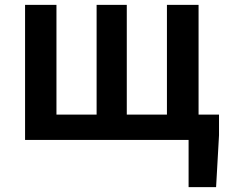

<svg xmlns="http://www.w3.org/2000/svg" viewBox="-20 -575 937 789"><path d="M755 194V0H716V-104H880V-19L868 194ZM83 0V-555H212V-104H377V-555H501V-104H666V-555H796V0Z"/></svg>

Font: Noto Sans HK SemiBold
Style: Regular
Weight: 600
Version: Version 2.004-H2;hotconv 1.0.118;makeotfexe 2.5.65603